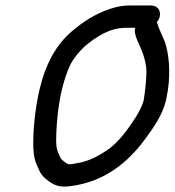

<svg xmlns="http://www.w3.org/2000/svg" viewBox="-20 -653 640 704"><path d="M476.2 -551C473.7 -543 473.6 -535.3 475.9 -528L478.6 -518C480.9 -510.7 485.2 -500.3 491.4 -487C503.8 -458.6 511.1 -440.5 516 -407C519.1 -376.3 512.7 -322.5 507 -286C502.5 -266.2 487.9 -239.2 477.5 -223C451.7 -182.2 413.9 -129.9 375 -104C341.3 -81 303.9 -60.3 258.5 -54C235.1 -49.3 231.7 -48.5 220.2 -57C208.7 -65.5 203.6 -68.5 198.7 -81C190.2 -100.6 186.8 -104.9 185.9 -134C185.9 -187 191.9 -259.5 206.1 -321C213.9 -354.6 225.5 -389.9 238 -416C250.9 -441.4 272.6 -466.4 291.7 -484C331.1 -516 379 -551 441.2 -551ZM534.1 -633H460.1C428.7 -633 413.1 -629.9 382.1 -620C327.9 -601.3 286.2 -574.4 244.4 -539C185.5 -489.1 146.6 -418.6 124.1 -321C108.3 -252.4 100.5 -171.5 102.1 -113C103.6 -75.8 109 -60.6 120.3 -36C130.1 -12.5 140 -2 161 13C186.9 31.3 208 35.4 254.8 27C366.5 8.5 449.5 -57.5 512 -143C541.9 -183.8 576.3 -231 589.5 -288C591.1 -298 593.2 -310 595.8 -324C605.3 -391.9 599.6 -454.2 584.4 -500C578.8 -513.7 564.6 -543.4 559.8 -558L556.9 -567C556.5 -568.3 555.8 -569.7 554.8 -571C560.5 -578.3 564.1 -585.3 565.7 -592C570.9 -614.5 556.6 -633 534.1 -633Z"/></svg>

Font: HoneyBee
Style: BdIt
Weight: 700
Foundry: Cannot Into Space Fonts
Version: Version 0.89